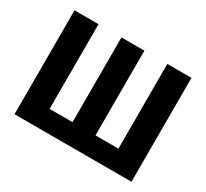

<svg xmlns="http://www.w3.org/2000/svg" viewBox="-140 -901 1188 1109"><g transform="rotate(30 454.5 -346.5)"><path d="M845 -693V0H65V-693H225V-128H378V-693H531V-128H684V-693Z"/></g></svg>

Font: FiraGO
Style: Bold
Weight: 700
Designer: bBox Type
Foundry: bBox Type GmbH
Version: Version 1.001;PS 001.001;hotconv 1.0.88;makeotf.lib2.5.64775